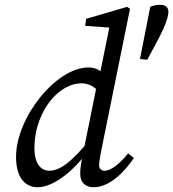

<svg xmlns="http://www.w3.org/2000/svg" viewBox="-20 -769 723 802"><path d="M137.4 13.1C208.3 13.1 304 -66.4 369.7 -169.8L360.8 -192.1C277.1 -88.7 228.4 -55.9 186.6 -55.9C150.7 -55.9 123.8 -84.8 123.8 -150.7C123.8 -232.3 154.8 -309.1 199.8 -358.9C234.4 -397.3 277 -421.1 320.5 -421.1C346.7 -421.1 375.4 -409.2 400.4 -377.5L442.1 -428.6C409.2 -470.4 385.9 -487.3 349.9 -487.3C214.5 -487.3 47 -278.6 47 -113.4C47 -22 89.2 13.1 137.4 13.1ZM402 -135.1 523 -732.3 510.9 -740.4 339.8 -690.3 335.8 -661 452.9 -652.7 441.1 -676.1 396.3 -455.1 386.3 -422.4 323.4 -111.1C315.5 -70.4 314.4 -53 315.4 -38.8C315.4 -4.4 340.4 13.1 370.9 13.1C438.1 13.1 500.3 -50.9 539.3 -109.2L515.2 -128.3C481.3 -85.3 442.6 -55.6 416.9 -55.6C404.9 -55.6 394 -63.5 394 -77.5C394 -89.5 397 -110.2 402 -135.1ZM650 -748.8C633.9 -748.8 622.9 -746.8 607.7 -740.8L564.7 -522.6L595.1 -519.5L628.4 -581C652.5 -626.1 683.3 -685.6 683.3 -718.7C683.3 -731.8 679.1 -748.8 650 -748.8Z"/></svg>

Font: Source Serif Variable
Style: Italic
Weight: 389
Italic angle: -12°
Designer: Frank Grießhammer
Foundry: Adobe Systems Incorporated
Version: Version 3.001;hotconv 1.0.111;makeotfexe 2.5.65597